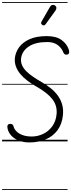

<svg xmlns="http://www.w3.org/2000/svg" viewBox="-25 -1349 680 1832"><path d="M254 10Q202 10 158.5 -6.2Q115 -22.5 86.2 -51.5Q57.5 -80.5 48 -118.5Q45 -130.5 45 -140Q45 -149.5 49.2 -156.2Q53.5 -163 62 -165.5Q77 -169.5 88.8 -164.2Q100.5 -159 104.5 -142Q111 -116.5 133 -94.8Q155 -73 191.5 -59.8Q228 -46.5 278.5 -46.5Q334 -46.5 385.8 -70.8Q437.5 -95 473 -143Q508.5 -191 515 -261Q522 -340.5 475.5 -401.5Q429 -462.5 325 -521.5Q279.5 -547 240 -576.5Q200.5 -606 171.5 -639.8Q142.5 -673.5 127.8 -712.2Q113 -751 117 -796Q123.5 -852 158.5 -899.5Q193.5 -947 259 -975.8Q324.5 -1004.5 421.5 -1004.5Q510.5 -1004.5 561.5 -968Q612.5 -931.5 630.5 -878Q637 -859 634.5 -846Q632 -833 620 -829Q606 -825 595.5 -829.8Q585 -834.5 579.5 -848Q563.5 -891.5 525 -919.8Q486.5 -948 425.5 -948Q312.5 -948 248.5 -904.5Q184.5 -861 176 -791.5Q172.5 -757 185.2 -727.2Q198 -697.5 225 -670.2Q252 -643 290.5 -616.8Q329 -590.5 376.5 -563Q422.5 -537 461.2 -505.5Q500 -474 527.5 -435.8Q555 -397.5 568 -351.5Q581 -305.5 575.5 -250.5Q567 -165.5 524.2 -107.2Q481.5 -49 412.2 -19.5Q343 10 254 10ZM254 10Q202 10 158.5 -6.2Q115 -22.5 86.2 -51.5Q57.5 -80.5 48 -118.5Q45 -130.5 45 -140Q45 -149.5 49.2 -156.2Q53.5 -163 62 -165.5Q77 -169.5 88.8 -164.2Q100.5 -159 104.5 -142Q111 -116.5 133 -94.8Q155 -73 191.5 -59.8Q228 -46.5 278.5 -46.5Q334 -46.5 385.8 -70.8Q437.5 -95 473 -143Q508.5 -191 515 -261Q522 -340.5 475.5 -401.5Q429 -462.5 325 -521.5Q279.5 -547 240 -576.5Q200.5 -606 171.5 -639.8Q142.5 -673.5 127.8 -712.2Q113 -751 117 -796Q123.5 -852 158.5 -899.5Q193.5 -947 259 -975.8Q324.5 -1004.5 421.5 -1004.5Q510.5 -1004.5 561.5 -968Q612.5 -931.5 630.5 -878Q637 -859 634.5 -846Q632 -833 620 -829Q606 -825 595.5 -829.8Q585 -834.5 579.5 -848Q563.5 -891.5 525 -919.8Q486.5 -948 425.5 -948Q312.5 -948 248.5 -904.5Q184.5 -861 176 -791.5Q172.5 -757 185.2 -727.2Q198 -697.5 225 -670.2Q252 -643 290.5 -616.8Q329 -590.5 376.5 -563Q422.5 -537 461.2 -505.5Q500 -474 527.5 -435.8Q555 -397.5 568 -351.5Q581 -305.5 575.5 -250.5Q567 -165.5 524.2 -107.2Q481.5 -49 412.2 -19.5Q343 10 254 10ZM380 -1110.5Q372 -1115.5 368 -1123Q364 -1130.5 373 -1146L450 -1280Q462.5 -1301.5 477.8 -1302.2Q493 -1303 502 -1295.5Q513.5 -1285 513 -1272.2Q512.5 -1259.5 504 -1247.5L411.5 -1119.5Q402.5 -1107 394.8 -1106.8Q387 -1106.5 380 -1110.5ZM-5 455H620V463H-5ZM-5 -16H620V0H-5ZM-5 -549H620V-541H-5ZM-5 -1329H620V-1321H-5Z"/></svg>

Font: Edu SA Dotted Guide
Style: Regular
Weight: 400
Designer: Tina and Corey Anderson, Eben Sorkin, Mirko Velimirovic
Foundry: Google for Education
Version: Version 2.000